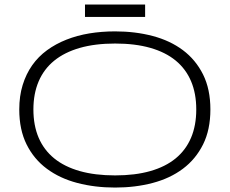

<svg xmlns="http://www.w3.org/2000/svg" viewBox="-20 -823 1024 856"><path d="M918 -335Q918 -244.6 885.3 -179Q852.5 -113.3 795.4 -70.6Q738.3 -27.8 660.6 -7.3Q583 13.2 493.2 13.2Q402.8 13.2 324.7 -7.3Q246.6 -27.8 189 -70.6Q131.3 -113.3 98.6 -179Q65.9 -244.6 65.9 -335Q65.9 -395 81.1 -444.1Q96.2 -493.2 123.5 -532Q150.9 -570.8 189.7 -599.1Q228.5 -627.4 276.1 -646.2Q323.7 -665 378.4 -674.1Q433.1 -683.1 493.2 -683.1Q583 -683.1 660.6 -662.6Q738.3 -642.1 795.4 -599.4Q852.5 -556.6 885.3 -491Q918 -425.3 918 -335ZM855 -335Q855 -406.2 831.8 -460.9Q808.6 -515.6 763.2 -553Q717.8 -590.3 650.1 -609.6Q582.5 -628.9 493.2 -628.9Q403.8 -628.9 335.7 -609.4Q267.6 -589.8 221.7 -552.5Q175.8 -515.1 152.3 -460.2Q128.9 -405.3 128.9 -335Q128.9 -263.7 152.3 -209Q175.8 -154.3 221.7 -116.9Q267.6 -79.6 335.7 -60.3Q403.8 -41 493.2 -41Q582.5 -41 650.1 -60.3Q717.8 -79.6 763.2 -116.9Q808.6 -154.3 831.8 -209Q855 -263.7 855 -335ZM358.9 -747.6V-802.7H627V-747.6Z"/></svg>

Font: Syncopate
Style: Regular
Weight: 400
Width: 7
Version: Version 001.001